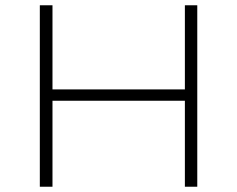

<svg xmlns="http://www.w3.org/2000/svg" viewBox="-20 -708 899 728"><path d="M131 0V-688H179V-369H681V-688H728V0H681V-326H179V0Z"/></svg>

Font: Saira Expanded ExtraLight
Style: Regular
Weight: 250
Width: 7
Designer: Hector Gatti with collaboration of the Omnibus-Type team
Foundry: Omnibus-Type
Version: Version 1.101